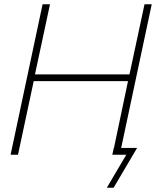

<svg xmlns="http://www.w3.org/2000/svg" viewBox="-20 -730 743 906"><path d="M181 -710H216L145 -379H591L662 -710H696L545 0H511L584 -347H139L65 0H30ZM484 156 576 0H510L517 -32H627L516 156Z"/></svg>

Font: Raleway ExtraLight
Style: Italic
Weight: 200
Italic angle: -12°
Designer: Matt McInerney, Pablo Impallari, Rodrigo Fuenzalida
Foundry: Matt McInerney, Pablo Impallari, Rodrigo Fuenzalida
Version: Version 4.026